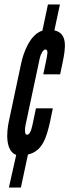

<svg xmlns="http://www.w3.org/2000/svg" viewBox="-20 -785 312 865"><path d="M159 -522C163 -542 175 -562 184 -562C193 -562 197 -555 190 -522L175 -450H251L262 -503C275 -566 287 -635 225 -648L250 -765H196L171 -647C114 -629 85 -546 75 -498L20 -239C10 -193 2 -106 53 -87L20 60H74L106 -89C171 -103 189 -165 205 -234L218 -297H142L126 -221C119 -188 111 -178 101 -178C91 -178 91 -201 95 -221Z"/></svg>

Font: League Gothic Condensed Italic
Style: Regular
Weight: 400
Width: 3
Designer: Tyler Finck
Foundry: The League of Moveable Type
Version: Version 1.001;PS 001.001;hotconv 1.0.56;makeotf.lib2.0.21325